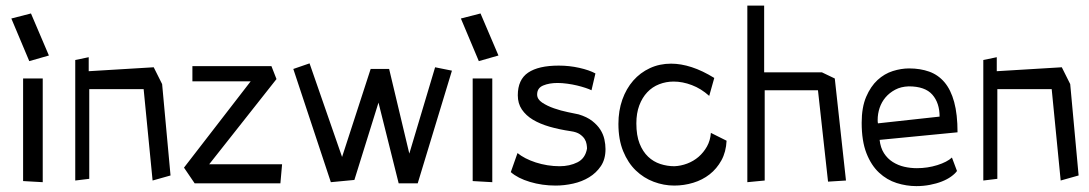

<svg xmlns="http://www.w3.org/2000/svg" viewBox="-20 -628 3796 669"><path d="M60.5 2.9V-354.5H128.9V6.8ZM150.4 -434.6 82 -415 19.5 -563.5 87.9 -581.1Z M480.5 -317.4H291V-4.9L242.2 1V-418.9L289.1 -428.7V-379.9L515.6 -393.6L544.9 -335L574.2 -16.6L511.7 1Z M709 -55.7H962.9L957 10.7H658.2L621.1 -43.9L853.5 -344.7H650.4V-397.5H925.8L943.4 -352.5Z M1298.8 -270.5 1214.8 -1 1132.8 6.8 1002 -387.7 1058.6 -407.2 1171.9 -81.1 1271.5 -387.7H1335.9L1406.2 -92.8L1496.1 -393.6L1554.7 -381.8L1435.5 10.7H1369.1Z M1627 2.9V-354.5H1695.3V6.8ZM1716.8 -434.6 1648.4 -415 1585.9 -563.5 1654.3 -581.1Z M2054.7 -372.1 2041 -313.5Q2033.2 -317.4 2020 -321.8Q2006.8 -326.2 1990.7 -330.1Q1974.6 -334 1956.5 -336.4Q1938.5 -338.9 1922.9 -338.9Q1893.6 -338.9 1872.6 -330.1Q1851.6 -321.3 1851.6 -298.8Q1851.6 -282.2 1869.1 -270.5Q1886.7 -258.8 1910.6 -250.5Q1934.6 -242.2 1958.5 -237.3Q1982.4 -232.4 1996.1 -229.5Q2025.4 -220.7 2043.5 -206.5Q2061.5 -192.4 2071.8 -176.3Q2082 -160.2 2085.9 -142.6Q2089.8 -125 2089.8 -108.4Q2089.8 -73.2 2073.7 -49.3Q2057.6 -25.4 2032.7 -10.3Q2007.8 4.9 1977.1 11.7Q1946.3 18.6 1916 18.6Q1869.1 18.6 1826.7 5.9Q1784.2 -6.8 1759.8 -28.3L1783.2 -94.7Q1794.9 -85 1811 -76.7Q1827.1 -68.4 1846.7 -62Q1866.2 -55.7 1887.7 -52.2Q1909.2 -48.8 1929.7 -48.8Q1964.8 -48.8 1992.2 -62.5Q2019.5 -76.2 2025.4 -110.4Q2025.4 -116.2 2023.9 -125.5Q2022.5 -134.8 2017.1 -143.6Q2011.7 -152.3 2000.5 -160.2Q1989.3 -168 1968.8 -170.9Q1928.7 -176.8 1895 -186.5Q1861.3 -196.3 1836.9 -210.9Q1812.5 -225.6 1798.3 -246.6Q1784.2 -267.6 1784.2 -295.9Q1784.2 -350.6 1820.3 -375Q1856.4 -399.4 1926.8 -399.4Q1963.9 -399.4 1998.5 -391.6Q2033.2 -383.8 2054.7 -372.1Z M2468.8 -356.4 2451.2 -293.9Q2422.9 -319.3 2390.6 -331.5Q2358.4 -343.8 2327.1 -343.8Q2300.8 -343.8 2276.9 -334.5Q2252.9 -325.2 2235.4 -306.6Q2217.8 -288.1 2207.5 -260.7Q2197.3 -233.4 2197.3 -198.2Q2197.3 -156.2 2208.5 -127.9Q2219.7 -99.6 2238.3 -82Q2256.8 -64.5 2280.8 -56.6Q2304.7 -48.8 2330.1 -48.8Q2352.5 -49.8 2374.5 -58.1Q2396.5 -66.4 2414.1 -81.5Q2431.6 -96.7 2443.4 -117.7Q2455.1 -138.7 2457 -165L2511.7 -137.7Q2509.8 -98.6 2493.7 -69.3Q2477.5 -40 2452.6 -20.5Q2427.7 -1 2395.5 8.8Q2363.3 18.6 2329.1 18.6Q2293 18.6 2257.8 5.4Q2222.7 -7.8 2195.3 -34.2Q2168 -60.5 2151.4 -101.1Q2134.8 -141.6 2134.8 -196.3Q2134.8 -242.2 2148.4 -280.8Q2162.1 -319.3 2186.5 -347.2Q2210.9 -375 2244.6 -390.6Q2278.3 -406.2 2318.4 -406.2Q2352.5 -406.2 2390.1 -394Q2427.7 -381.8 2468.8 -356.4Z M2830.1 -313.5H2644.5V1L2584 6.8V-608.4H2642.6V-376H2843.8L2888.7 -354.5L2927.7 1L2865.2 4.9Z M2982.4 -200.2Q2982.4 -253.9 2998 -290.5Q3013.7 -327.1 3037.6 -349.1Q3061.5 -371.1 3090.8 -380.4Q3120.1 -389.6 3147.5 -389.6Q3186.5 -389.6 3217.8 -378.4Q3249 -367.2 3271 -341.3Q3293 -315.4 3304.7 -272.5Q3316.4 -229.5 3316.4 -167L3044.9 -140.6Q3047.9 -113.3 3060.1 -94.2Q3072.3 -75.2 3090.8 -63.5Q3109.4 -51.8 3130.9 -46.9Q3152.3 -42 3174.8 -42Q3211.9 -42 3246.1 -52.7Q3280.3 -63.5 3296.9 -79.1L3314.5 -32.2Q3307.6 -22.5 3293.9 -12.7Q3280.3 -2.9 3261.7 4.4Q3243.2 11.7 3220.2 16.1Q3197.3 20.5 3172.9 20.5Q3138.7 20.5 3104.5 9.8Q3070.3 -1 3043 -26.4Q3015.6 -51.8 2999 -94.2Q2982.4 -136.7 2982.4 -200.2ZM3039.1 -198.2 3253.9 -221.7Q3253.9 -269.5 3228.5 -298.3Q3203.1 -327.1 3146.5 -327.1Q3119.1 -326.2 3099.1 -315.4Q3079.1 -304.7 3065.4 -288.6Q3051.8 -272.5 3044.9 -252Q3038.1 -231.4 3038.1 -210Q3038.1 -202.1 3039.1 -198.2Z M3644.5 -317.4H3455.1V-4.9L3406.2 1V-418.9L3453.1 -428.7V-379.9L3679.7 -393.6L3709 -335L3738.3 -16.6L3675.8 1Z"/></svg>

Font: Poor Story
Style: Regular
Weight: 400
Designer: YoonDesign Inc.
Foundry: YoonDesign Inc.
Version: Version 3.00